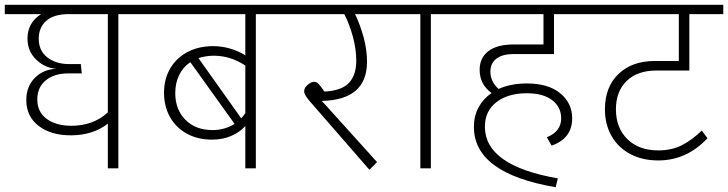

<svg xmlns="http://www.w3.org/2000/svg" viewBox="-35 -704 3045 803"><path d="M591 -645H460V0H416V-187Q386 -163 346.5 -150.5Q307 -138 261 -138Q178 -138 126.5 -177.5Q75 -217 75 -286Q75 -343 111.5 -379Q148 -415 201 -416Q152 -420 116 -455Q80 -490 80 -543Q80 -609 137 -645H-15V-684H591ZM416 -645H254Q190 -645 158.5 -617Q127 -589 127 -542Q127 -492 163 -464Q199 -436 254 -436H303L307 -397H250Q192 -397 156.5 -368Q121 -339 121 -288Q121 -236 160 -207Q199 -178 264 -178Q355 -178 416 -234Z M1165 -645H1035V0H991V-177Q968 -151 932 -135.5Q896 -120 852 -120Q792 -120 746.5 -145Q701 -170 676 -214.5Q651 -259 651 -316Q651 -374 677 -418Q703 -462 749.5 -486.5Q796 -511 856 -511Q927 -511 991 -473V-645H556V-684H1165ZM991 -231V-430Q928 -471 860 -471Q827 -471 795 -461L974 -209Q986 -223 991 -231ZM854 -160Q905 -160 946 -186L761 -444Q731 -424 714.5 -390.5Q698 -357 698 -315Q698 -246 740.5 -203Q783 -160 854 -160Z M1624 -645H1450Q1472 -599 1486 -547Q1500 -495 1500 -446Q1500 -286 1311 -282L1542 -26L1510 6L1261 -280Q1237 -308 1237 -322Q1237 -337 1252 -349.5Q1267 -362 1279 -362Q1289 -362 1297.5 -353Q1306 -344 1322 -321Q1395 -325 1425 -358Q1455 -391 1455 -449Q1455 -498 1441 -550Q1427 -602 1405 -645H1135V-684H1624Z M1897 -645H1767V0H1723V-645H1594V-684H1897Z M2016 -404Q2016 -363 2050 -332Q2102 -355 2168 -355Q2258 -355 2308 -314Q2358 -273 2358 -209Q2358 -125 2272 -95L2252 -130Q2312 -154 2312 -209Q2312 -256 2274.5 -285Q2237 -314 2168 -314Q2090 -314 2041.5 -277Q1993 -240 1993 -174Q1993 -11 2298 42L2289 79Q1947 21 1947 -173Q1947 -219 1966.5 -255Q1986 -291 2021 -315Q1971 -351 1971 -412Q1971 -462 2007.5 -490Q2044 -518 2113 -518H2238V-645H1868V-684H2439V-645H2282V-478H2113Q2067 -478 2041.5 -459Q2016 -440 2016 -404Z M2541 -247Q2541 -169 2589 -122Q2637 -75 2718 -75Q2775 -75 2817.5 -97Q2860 -119 2900 -158L2924 -126Q2837 -33 2718 -33Q2651 -33 2600.5 -60Q2550 -87 2522.5 -135.5Q2495 -184 2495 -247Q2495 -340 2551.5 -394.5Q2608 -449 2704 -449H2804V-645H2409V-684H2990V-645H2848V-409H2710Q2631 -409 2586 -365.5Q2541 -322 2541 -247Z"/></svg>

Font: FiraGO ExtraLight
Style: Regular
Weight: 200
Designer: bBox Type
Foundry: bBox Type GmbH
Version: Version 1.001